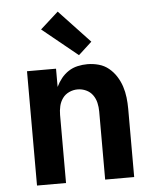

<svg xmlns="http://www.w3.org/2000/svg" viewBox="-54 -823 709 870"><g transform="rotate(-5 300.0 -388.5)"><path d="M79 0V-520H211V-437Q221 -458 235 -475.5Q249 -493 268 -505.5Q287 -518 309.5 -523Q332 -528 354 -528Q380 -528 405.5 -521Q431 -514 451 -497.5Q471 -481 485 -459Q499 -437 507 -412.5Q515 -388 518 -362Q521 -336 521 -310V0H389V-310Q389 -330 384.5 -349.5Q380 -369 368.5 -385Q357 -401 338.5 -409.5Q320 -418 300 -418Q280 -418 261.5 -409.5Q243 -401 231.5 -385Q220 -369 215.5 -349.5Q211 -330 211 -310V0ZM320 -572 159 -703 241 -777 381 -628Z"/></g></svg>

Font: Iosevka Custom XBdEx
Style: Regular
Weight: 800
Width: 7
Monospace: yes
Designer: Belleve Invis
Foundry: Belleve Invis
Version: Version 11.2.4; ttfautohint (v1.8.4)